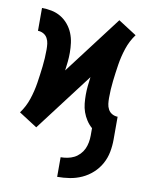

<svg xmlns="http://www.w3.org/2000/svg" viewBox="-84 -597 668 868"><g transform="rotate(10 250.0 -163.0)"><path d="M239 210V120Q254 120 270 117Q286 114 300 107Q314 100 325.5 88Q337 76 343.5 62Q350 48 353 32Q356 16 356 0V-34Q341 -47 330 -64Q319 -81 312.5 -99.5Q306 -118 304 -138Q302 -158 302 -178Q302 -198 304 -218.5Q306 -239 309 -260L107 6L65 -21L23 -48Q46 -79 58.5 -116.5Q71 -154 77 -192.5Q83 -231 87.5 -270Q92 -309 92 -348Q92 -361 90.5 -374.5Q89 -388 82.5 -400Q76 -412 64 -418.5Q52 -425 39 -425V-530Q61 -530 83.5 -525.5Q106 -521 125.5 -509.5Q145 -498 160 -480Q175 -462 183.5 -441Q192 -420 195 -397.5Q198 -375 198 -352Q198 -332 196 -311.5Q194 -291 191 -270L393 -536L435 -509L477 -482Q454 -451 441.5 -413.5Q429 -376 423 -337.5Q417 -299 412.5 -260Q408 -221 408 -182Q408 -169 409.5 -155.5Q411 -142 417.5 -130Q424 -118 436 -111.5Q448 -105 461 -105V0Q461 29 455.5 57.5Q450 86 436 111.5Q422 137 400 157Q378 177 351.5 189Q325 201 296.5 205.5Q268 210 239 210Z"/></g></svg>

Font: Iosevka Slab Extrabold
Style: Regular
Weight: 800
Monospace: yes
Designer: Belleve Invis
Foundry: Belleve Invis
Version: Version 11.1.1; ttfautohint (v1.8.3)